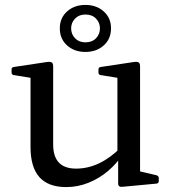

<svg xmlns="http://www.w3.org/2000/svg" viewBox="-20 -751 699 780"><path d="M327 -540Q282 -540 252.5 -566.5Q223 -593 223 -636Q223 -678 252.5 -704.5Q282 -731 327 -731Q372 -731 401.5 -704.5Q431 -678 431 -636Q431 -593 401.5 -566.5Q372 -540 327 -540ZM327 -579Q354 -579 370 -595.5Q386 -612 386 -636Q386 -659 370 -675.5Q354 -692 327 -692Q301 -692 285 -675.5Q269 -659 269 -636Q269 -612 285 -595.5Q301 -579 327 -579ZM549 -162V-28L530 -59L616 -39Q625 -36 625 -27V-15Q625 -6 615 -5L476 8Q469 9 464.5 5.5Q460 2 460 -6V-120L457 -129V-162ZM249 9Q176 9 140 -31.5Q104 -72 104 -154V-316H196V-164Q196 -66 289 -66Q385 -66 471 -152L479 -125Q455 -87 419 -56.5Q383 -26 339.5 -8.5Q296 9 249 9ZM457 -162V-316H549V-162ZM104 -316V-462L122 -432L36 -446Q27 -447 27 -457V-469Q27 -478 37 -479L170 -499Q184 -501 190 -497.5Q196 -494 196 -481V-316ZM457 -316V-462L475 -432L389 -446Q380 -447 380 -457V-469Q380 -478 390 -479L523 -499Q537 -501 543 -497.5Q549 -494 549 -481V-316Z"/></svg>

Font: Hahmlet
Style: Regular
Weight: 400
Designer: Minjoo Ham & Mark Frömberg
Foundry: hypertype
Version: Version 1.001; ttfautohint (v1.8.3)